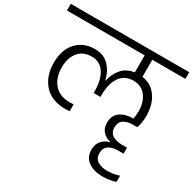

<svg xmlns="http://www.w3.org/2000/svg" viewBox="-227 -944 1356 1348"><g transform="rotate(30 451.0 -270.5)"><path d="M663 -686V-548Q738 -537 781 -476.5Q824 -416 824 -323Q824 -267 808 -223H769Q726 -223 698 -204Q670 -185 670 -142Q670 -102 699 -82.5Q728 -63 775 -63H818V-14H772Q727 -14 698 5Q669 24 669 68Q669 109 699.5 128.5Q730 148 778 148Q804 148 831 143Q858 138 874 132V182Q856 189 827 194Q798 199 770 199Q700 199 654 167.5Q608 136 608 73Q608 29 633 0.5Q658 -28 696 -36V-39Q656 -48 632 -75Q608 -102 608 -145Q608 -205 649 -233.5Q690 -262 748 -262H754Q761 -289 761 -324Q761 -397 725 -445Q689 -493 623 -493Q552 -493 515 -439.5Q478 -386 478 -293V-278H423V-293Q423 -384 388 -438.5Q353 -493 285 -493Q215 -493 177 -446Q139 -399 139 -323Q139 -239 183.5 -188Q228 -137 311 -137Q319 -137 341 -139V-83Q317 -81 307 -81Q195 -81 134.5 -148Q74 -215 74 -323Q74 -427 129.5 -488.5Q185 -550 278 -550Q351 -550 393.5 -504.5Q436 -459 449 -396H452Q464 -453 500.5 -496Q537 -539 601 -548V-686H-29V-740H931V-686Z"/></g></svg>

Font: A Bank Premium Light
Style: Regular
Weight: 300
Designer: Ninad Kale (Devanagari), Jonny Pinhorn (Latin), Htun Naung (Myanmar)
Foundry: Indian Type Foundry
Version: 4.004